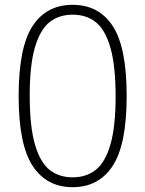

<svg xmlns="http://www.w3.org/2000/svg" viewBox="-20 -769 604 798"><path d="M57.5 -370Q57.5 -572 115.2 -660.5Q173 -749 282 -749Q391 -749 448.8 -660.5Q506.5 -572 506.5 -370Q506.5 -168.5 448.5 -79.8Q390.5 9 282 9Q173.5 9 115.5 -79.8Q57.5 -168.5 57.5 -370ZM460.5 -368Q460.5 -495.5 439 -570.5Q417.5 -645.5 378.2 -676.8Q339 -708 282 -708Q225 -708 185.8 -676.8Q146.5 -645.5 125 -571.5Q103.5 -497.5 103.5 -372Q103.5 -244.5 125 -169.5Q146.5 -94.5 185.8 -63.2Q225 -32 282 -32Q339 -32 378.2 -63.2Q417.5 -94.5 439 -168.5Q460.5 -242.5 460.5 -368Z"/></svg>

Font: Encode Sans Semi Condensed ExLight
Style: Regular
Weight: 275
Width: 4
Designer: Multiple Designers
Foundry: Impallari Type
Version: Version 2.000